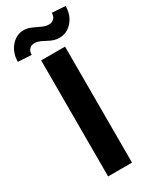

<svg xmlns="http://www.w3.org/2000/svg" viewBox="-266 -960 824 1019"><g transform="rotate(-30 146.0 -450.5)"><path d="M219.2 0H72.8V-710.9H219.2ZM329.6 -896Q329.6 -840.8 297.4 -803.5Q265.1 -766.1 218.8 -766.1Q200.2 -766.1 185.8 -770.3Q171.4 -774.4 146 -788.1Q120.6 -801.8 109.4 -804.9Q98.1 -808.1 85 -808.1Q67.9 -808.1 55.9 -795.9Q43.9 -783.7 43.9 -761.2L-38.1 -766.1Q-38.1 -820.3 -6.1 -858.4Q25.9 -896.5 72.3 -896.5Q86.9 -896.5 99.9 -892.8Q112.8 -889.2 142.1 -875Q171.4 -860.8 182.6 -857.9Q193.8 -855 206.1 -855Q223.1 -855 235.6 -866.9Q248 -878.9 248 -901.4Z"/></g></svg>

Font: Robotiche
Style: Bold
Weight: 700
Designer: Google
Version: Version 2.001150; 2014